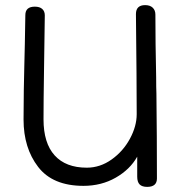

<svg xmlns="http://www.w3.org/2000/svg" viewBox="-20 -728 707 750"><path d="M591 -362Q593 -192 593 -31Q593 2 555 2Q535 2 525.5 -7.5Q516 -17 516 -38V-116Q488 -66 432 -34Q376 -2 306 -2Q186 -2 129 -76Q72 -150 72 -261Q72 -315 73 -377Q74 -439 75 -472Q77 -539 79 -669Q79 -702 116 -702Q135 -702 145 -693Q155 -684 155 -668Q155 -638 152 -458Q150 -330 150 -262Q150 -169 193.5 -121Q237 -73 319 -73Q371 -73 416 -105Q461 -137 487.5 -186Q514 -235 514 -282Q514 -406 511 -673Q511 -708 547 -708Q566 -708 576.5 -698Q587 -688 587 -671Q587 -563 590 -426Q590 -385 591 -362Z"/></svg>

Font: Mali
Style: Regular
Weight: 400
Version: Version 1.000; ttfautohint (v1.6)